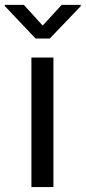

<svg xmlns="http://www.w3.org/2000/svg" viewBox="-47 -763 350 783"><path d="M170.9 -528.3H81.1V0H170.9ZM50.3 -743.2H-27.3V-738.3L98.1 -606H156.2L282.2 -737.8V-743.2H204.6L127 -658.7Z"/></svg>

Font: Bert Sans
Style: Regular
Weight: 400
Designer: Christian Robertson (Google), Cristiano Sobral
Foundry: Google, Cristiano Sobral
Version: Version 3.101